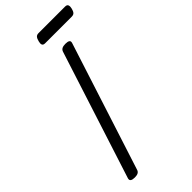

<svg xmlns="http://www.w3.org/2000/svg" viewBox="-365 -1283 1375 1375"><g transform="rotate(-45 322.5 -595.5)"><path d="M107 14Q84 14 73.5 7Q63 0 67 -16L380 -988Q385 -1002 397.5 -1008.5Q410 -1015 432 -1015Q455 -1015 465 -1008Q475 -1001 470 -985L157 -14Q153 0 141 7Q129 14 107 14ZM332 -1120Q313 -1120 308.5 -1131.5Q304 -1143 309 -1161Q314 -1183 323 -1194Q332 -1205 350 -1205H618Q638 -1205 642.5 -1192.5Q647 -1180 642 -1161Q637 -1140 628 -1130Q619 -1120 601 -1120Z"/></g></svg>

Font: Playwrite AU TAS
Style: Regular
Weight: 400
Designer: Veronika Burian, José Scaglione
Foundry: TypeTogether
Version: Version 1.002